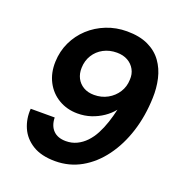

<svg xmlns="http://www.w3.org/2000/svg" viewBox="-130 -824 894 948"><g transform="rotate(20 316.5 -350.0)"><path d="M262 12Q189 12 143 -16.5Q97 -45 77 -91Q57 -137 61 -190H187Q188 -147 211.5 -123Q235 -99 278 -99Q309 -99 335 -111.5Q361 -124 382 -146Q403 -168 418.5 -197.5Q434 -227 445.5 -261.5Q457 -296 465 -332Q445 -307 417 -288Q389 -269 356 -258Q323 -247 285 -247Q230 -247 186 -273Q142 -299 118 -345Q94 -391 96 -450Q98 -506 120.5 -553.5Q143 -601 181.5 -636.5Q220 -672 270.5 -692Q321 -712 378 -712Q444 -712 489.5 -690.5Q535 -669 562 -631.5Q589 -594 600 -546Q611 -498 609 -446Q606 -350 579.5 -267Q553 -184 506.5 -121Q460 -58 398 -23Q336 12 262 12ZM331 -361Q370 -361 401.5 -378.5Q433 -396 452 -425.5Q471 -455 472 -492Q474 -522 461 -545.5Q448 -569 424 -582.5Q400 -596 367 -596Q328 -596 297 -579.5Q266 -563 247.5 -533.5Q229 -504 228 -466Q227 -436 239 -412.5Q251 -389 274.5 -375Q298 -361 331 -361Z"/></g></svg>

Font: DM Sans 16pt
Style: Bold Italic
Weight: 700
Italic angle: -10°
Version: Version 4.004;gftools[0.9.30]